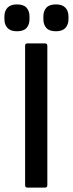

<svg xmlns="http://www.w3.org/2000/svg" viewBox="-34 -852 331 872"><path d="M91 0Q80 0 80 -11V-644Q80 -655 91 -655H170Q181 -655 181 -644V-11Q181 0 170 0ZM43 -710Q14 -710 0 -725Q-14 -740 -14 -765V-777Q-14 -802 0 -817Q14 -832 43 -832Q73 -832 86.5 -817Q100 -802 100 -777V-765Q100 -740 86.5 -725Q73 -710 43 -710ZM220 -710Q190 -710 176.5 -725Q163 -740 163 -765V-777Q163 -802 176.5 -817Q190 -832 220 -832Q249 -832 263 -817Q277 -802 277 -777V-765Q277 -740 263 -725Q249 -710 220 -710Z"/></svg>

Font: Sofia Sans SemiBold
Style: Regular
Weight: 600
Designer: Botio Nikoltchev, Ani Petrova
Foundry: lettersoup
Version: Version 4.101; ttfautohint (v1.8.4.7-5d5b)